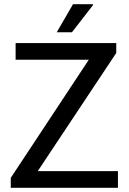

<svg xmlns="http://www.w3.org/2000/svg" viewBox="-20 -890 610 910"><path d="M31 0V-47L401 -607H54V-686H531V-639L159 -79H539V0ZM249 -737 326 -870H420L421 -866L321 -737Z"/></svg>

Font: Archivo SemiCondensed
Style: Regular
Weight: 400
Width: 4
Designer: Hector Gatti
Foundry: Omnibus-Type
Version: Version 2.001